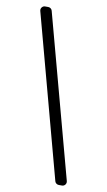

<svg xmlns="http://www.w3.org/2000/svg" viewBox="-96 -808 538 964"><g transform="rotate(10 173.0 -325.5)"><path d="M256 94.1 33 -735.1Q32.3 -738.6 32.3 -740.4Q32.3 -748.9 38.4 -755.1Q44.4 -761.4 52.9 -761.4H69.2Q76 -761.4 81.7 -757.1Q87.4 -752.8 89.1 -746.1L312.5 83.1Q313.2 86.6 313.2 88.4Q313.2 96.9 307.2 103.2Q301.1 109.4 292.3 109.4H276.3Q269.2 109.4 263.5 105.1Q257.8 100.9 256 94.1Z"/></g></svg>

Font: DeltaSans Light
Style: Regular
Weight: 300
Designer: Rasmus Andersson
Foundry: rsms
Version: Version 3.012